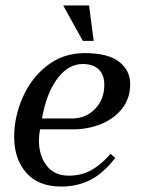

<svg xmlns="http://www.w3.org/2000/svg" viewBox="-20 -675 527 705"><path d="M32 -173Q32 -245 63 -316.5Q94 -388 153 -434Q212 -480 291 -480Q376 -480 417 -448.5Q458 -417 458 -366Q458 -314 428.5 -276.5Q399 -239 351 -219.5Q303 -200 247 -200H127Q123 -180 123 -159Q123 -103 151.5 -66.5Q180 -30 232 -30Q279 -30 315 -50Q351 -70 386 -110L403 -95Q360 -39 312 -14.5Q264 10 205 10Q121 10 76.5 -40.5Q32 -91 32 -173ZM249 -240Q298 -242 330.5 -276.5Q363 -311 363 -364Q363 -400 342.5 -420Q322 -440 284 -440Q231 -440 191 -387Q151 -334 134 -240ZM284 -525 212 -655H307L324 -525Z"/></svg>

Font: Philosopher
Style: Italic
Weight: 400
Italic angle: -10°
Designer: Jovanny Lemonad
Foundry: Jovanny Lemonad
Version: Version 2.000